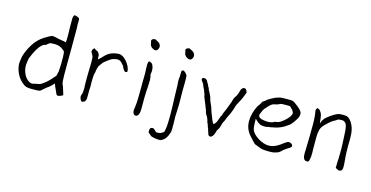

<svg xmlns="http://www.w3.org/2000/svg" viewBox="-83 -1099 3207 1658"><g transform="rotate(15 1520.5 -269.5)"><path d="M386.7 -67.4ZM403.3 -74.2Q403.3 -74.2 403.3 -80.1L400.4 -82L398.4 -79.1L394.5 -75.2Q376 -54.7 360.4 -42Q340.8 -30.3 319.3 -9.8Q308.6 0 301.8 5.4Q294.9 10.7 293 11.7Q275.4 15.6 247.1 15.6H210.9Q194.3 15.6 169.9 10.7Q168 8.8 166 8.8Q163.1 7.8 156.2 3.9Q149.4 1 147.5 -1Q102.5 -34.2 80.6 -81.1Q58.6 -127.9 58.6 -171.9Q58.6 -182.6 67.4 -236.3V-235.4Q83 -291 118.2 -347.2Q153.3 -403.3 207 -437.5Q234.4 -455.1 243.7 -459.5Q252.9 -463.9 271.5 -472.7Q289.1 -473.6 310.5 -467.8Q332 -461.9 358.4 -458Q383.8 -455.1 397.5 -450.2L399.4 -449.2L400.4 -451.2Q403.3 -461.9 403.3 -510.7Q403.3 -560.5 401.4 -591.8V-616.2Q401.4 -627.9 401.4 -637.7Q399.4 -680.7 409.2 -690.4L410.2 -691.4V-692.4Q410.2 -693.4 411.1 -694.3Q412.1 -695.3 413.1 -695.3H414.1Q426.8 -695.3 440.4 -689Q454.1 -682.6 458 -678.7Q460 -674.8 460 -647.5Q458 -618.2 460 -608.4Q460.9 -599.6 460.9 -587.9V-414.1L460 -260.7Q460 -229.5 460 -174.8Q460 -119.1 466.8 -93.8L474.6 -77.1Q474.6 -73.2 486.3 -40Q497.1 -7.8 497.1 -2.9Q495.1 0 479.5 6.8Q462.9 13.7 453.1 13.7Q445.3 13.7 439.5 6.8Q430.7 -11.7 422.9 -31.2L410.2 -57.6Q410.2 -66.4 403.3 -74.2ZM401.4 -375Q391.6 -378.9 388.7 -383.8V-384.8H387.7Q357.4 -410.2 314.9 -410.2Q272.5 -410.2 269.5 -407.2Q262.7 -401.4 254.9 -396.5Q247.1 -391.6 245.1 -386.7Q243.2 -383.8 227.5 -380.9Q210.9 -376 187.5 -347.7Q165 -318.4 147 -278.3Q128.9 -238.3 127.9 -234.4Q127.9 -230.5 123 -207Q119.1 -182.6 119.1 -175.8V-158.2Q119.1 -145.5 125 -122.1Q139.6 -71.3 169.9 -47.9Q199.2 -24.4 219.7 -31.2Q239.3 -37.1 258.8 -40Q280.3 -43 292 -50.8Q333 -79.1 351.6 -99.6Q370.1 -120.1 395.5 -148.4V-149.4H396.5Q400.4 -168 405.3 -186.5L406.2 -187.5L410.2 -261.7Q409.2 -280.3 409.7 -292Q410.2 -303.7 410.2 -314.5V-315.4L408.2 -352.5Q407.2 -361.3 406.2 -364.3Q404.3 -366.2 404.3 -367.2Q404.3 -369.1 402.3 -374Z M675.8 6.8Q671.9 9.8 669.9 9.8Q657.2 10.7 647.5 -18.6Q645.5 -25.4 645.5 -31.2Q645.5 -43 649.4 -48.8Q654.3 -57.6 656.2 -86.9Q658.2 -115.2 656.2 -127.9Q655.3 -138.7 655.3 -159.2V-209Q655.3 -239.3 656.2 -266.6Q658.2 -294.9 658.2 -333Q657.2 -371.1 657.2 -377.9Q657.2 -386.7 653.3 -394.5Q650.4 -400.4 646.5 -408.7Q642.6 -417 636.7 -425.8Q633.8 -431.6 636.7 -441.4Q641.6 -453.1 643.6 -456.1Q645.5 -459 649.4 -460.9Q652.3 -461.9 655.3 -463.9Q668 -451.2 678.7 -448.2Q688.5 -446.3 691.4 -439.5Q697.3 -430.7 701.2 -423.8Q704.1 -419.9 704.1 -416Q703.1 -409.2 705.1 -392.6L706.1 -378.9L716.8 -387.7Q729.5 -398.4 748 -418.9Q792 -467.8 868.2 -471.7Q905.3 -472.7 941.4 -429.7Q977.5 -387.7 980.5 -343.8Q973.6 -335.9 964.8 -335.9Q956.1 -335.9 948.2 -347.7Q945.3 -351.6 944.3 -353.5Q942.4 -359.4 936.5 -364.3Q934.6 -367.2 934.6 -372.1Q932.6 -381.8 905.3 -409.2Q887.7 -425.8 859.4 -421.9Q833 -418.9 813.5 -407.2Q795.9 -396.5 765.6 -372.1Q756.8 -367.2 742.2 -345.7Q729.5 -326.2 726.6 -323.2L725.6 -322.3V-320.3Q716.8 -296.9 714.8 -281.2Q713.9 -266.6 710.9 -256.8Q706.1 -244.1 705.1 -217.8Q705.1 -192.4 704.1 -173.8Q705.1 -155.3 705.1 -139.2Q705.1 -123 703.1 -102.5Q704.1 -82 703.1 -54.7L702.1 -23.4Q701.2 -22.5 699.7 -17.1Q698.2 -11.7 695.3 -5.9Q692.4 0 688.5 2.9Q681.6 4.9 675.8 6.8Z M1111.3 -641.6Q1109.4 -645.5 1108.4 -649.4Q1106.4 -659.2 1113.3 -666Q1120.1 -672.9 1139.6 -675.8Q1144.5 -673.8 1166 -662.1Q1176.8 -656.2 1180.7 -652.3Q1184.6 -647.5 1189 -638.7Q1193.4 -629.9 1193.4 -622.1Q1193.4 -609.4 1185.5 -596.7Q1176.8 -585 1169.9 -584Q1163.1 -583 1156.2 -585Q1149.4 -586.9 1143.6 -589.4Q1137.7 -591.8 1130.9 -597.7Q1124 -603.5 1120.6 -609.4Q1117.2 -615.2 1115.2 -620.1Q1113.3 -632.8 1111.3 -641.6ZM1184.6 -351.6V-341.8V-340.8L1186.5 -324.2V-315.4Q1186.5 -285.2 1184.6 -259.8L1181.6 -220.7Q1179.7 -194.3 1179.7 -164.1V-66.4Q1179.7 -56.6 1178.7 -43.9Q1177.7 -31.2 1173.8 -19.5Q1170.9 -8.8 1163.1 -1Q1157.2 5.9 1146.5 5.9Q1132.8 5.9 1126 -5.9Q1119.1 -18.6 1119.1 -30.3Q1119.1 -44.9 1122.1 -58.6Q1128.9 -105.5 1128.9 -149.4Q1128.9 -194.3 1129.9 -241.2Q1129.9 -266.6 1129.9 -291Q1130.9 -316.4 1130.9 -342.8V-370.1L1128.9 -423.8V-451.2Q1128.9 -459 1131.8 -468.8Q1134.8 -476.6 1141.6 -476.6H1146.5L1151.4 -472.7Q1154.3 -471.7 1157.2 -471.7L1158.2 -470.7Q1166 -465.8 1170.9 -458Q1175.8 -449.2 1178.7 -439Q1181.6 -428.7 1182.6 -417V-396.5L1179.7 -378.9V-377.9V-370.1Q1179.7 -368.2 1180.7 -362.3Q1180.7 -355.5 1184.6 -351.6Z M1418 -641.6Q1416 -645.5 1415 -649.4Q1413.1 -659.2 1419.9 -666Q1426.8 -672.9 1446.3 -675.8Q1451.2 -673.8 1472.7 -662.1Q1483.4 -656.2 1487.3 -652.3Q1491.2 -647.5 1495.6 -638.7Q1500 -629.9 1500 -622.1Q1500 -609.4 1492.2 -596.7Q1483.4 -585 1476.6 -584Q1469.7 -583 1462.9 -585Q1456.1 -586.9 1450.2 -589.4Q1444.3 -591.8 1437.5 -597.7Q1430.7 -603.5 1427.2 -609.4Q1423.8 -615.2 1421.9 -620.1Q1419.9 -632.8 1418 -641.6ZM1440.4 134.8Q1425.8 148.4 1406.2 155.3Q1401.4 156.2 1379.9 154.3Q1367.2 153.3 1356.4 151.4Q1350.6 150.4 1338.9 147.5Q1327.1 144.5 1323.2 142.6L1312.5 133.8Q1306.6 128.9 1300.8 124Q1294.9 119.1 1292 116.2V107.4V90.8Q1293.9 83 1297.9 78.1Q1300.8 74.2 1307.6 72.3Q1316.4 69.3 1320.3 71.3Q1325.2 72.3 1337.9 82Q1348.6 94.7 1354.5 97.7Q1362.3 99.6 1380.9 97.7Q1393.6 95.7 1401.4 90.8Q1421.9 80.1 1422.9 74.2Q1424.8 65.4 1426.8 54.7Q1429.7 43 1430.7 30.3Q1432.6 14.6 1432.6 2Q1432.6 -10.7 1433.6 -19.5Q1435.5 -79.1 1433.6 -138.7Q1430.7 -198.2 1429.7 -257.8Q1428.7 -335.9 1427.7 -340.8Q1421.9 -394.5 1428.7 -419.9Q1428.7 -422.9 1427.7 -431.6Q1427.7 -438.5 1428.7 -446.3Q1429.7 -457 1428.7 -462.9V-463.9Q1430.7 -468.8 1430.7 -469.7V-470.7Q1430.7 -471.7 1431.6 -472.7Q1432.6 -473.6 1435.5 -474.6L1442.4 -477.5Q1445.3 -476.6 1449.2 -476.6Q1451.2 -475.6 1452.1 -475.6V-474.6Q1468.8 -463.9 1478.5 -447.3Q1482.4 -441.4 1482.4 -432.6L1483.4 -409.2Q1484.4 -380.9 1483.4 -361.3Q1482.4 -336.9 1482.4 -311.5Q1482.4 -269.5 1483.4 -226.6Q1484.4 -173.8 1482.4 -143.6Q1479.5 -106.4 1479.5 -76.2Q1480.5 -42 1481.4 -8.8Q1480.5 2.9 1481 14.2Q1481.4 25.4 1481.4 36.1Q1481.4 46.9 1479.5 57.6Q1477.5 68.4 1474.6 76.2Q1469.7 84 1465.8 98.6Q1451.2 126 1440.4 134.8ZM1428.7 -462.9Z M1714.8 -211.9Q1713.9 -211.9 1713.9 -213.9Q1710 -227.5 1688.5 -278.3Q1677.7 -302.7 1676.8 -308.6Q1673.8 -327.1 1670.9 -332Q1668.9 -336.9 1666 -343.8Q1664.1 -350.6 1661.1 -358.4Q1656.2 -371.1 1653.3 -375Q1650.4 -379.9 1649.4 -381.8Q1648.4 -387.7 1644.5 -393.6Q1642.6 -398.4 1641.6 -401.4Q1640.6 -408.2 1634.8 -416H1633.8Q1632.8 -418 1630.9 -419.9Q1628.9 -422.9 1627.9 -425.8H1627V-426.8Q1622.1 -431.6 1619.1 -436.5V-435.5Q1619.1 -436.5 1619.1 -436.5Q1617.2 -440.4 1616.7 -446.8Q1616.2 -453.1 1621.1 -456.1Q1626 -460.9 1632.8 -460.9Q1644.5 -460.9 1652.3 -456.1Q1661.1 -451.2 1665 -443.4Q1670.9 -428.7 1676.8 -421.9Q1679.7 -418.9 1681.6 -415Q1681.6 -412.1 1684.6 -405.3L1689.5 -394.5H1691.4Q1693.4 -391.6 1695.3 -386.7L1697.3 -380.9L1696.3 -378.9L1699.2 -374Q1702.1 -370.1 1713.9 -346.7Q1723.6 -327.1 1726.6 -319.3Q1738.3 -277.3 1741.2 -273.4Q1759.8 -233.4 1761.7 -224.6Q1762.7 -216.8 1769.5 -198.2Q1775.4 -180.7 1784.2 -161.1Q1791 -140.6 1798.8 -124Q1806.6 -107.4 1811.5 -101.6L1814.5 -97.7L1817.4 -99.6Q1824.2 -103.5 1832 -114.3Q1837.9 -124 1840.8 -129.9Q1844.7 -139.6 1847.7 -150.4Q1850.6 -159.2 1855.5 -170.9Q1866.2 -189.5 1866.2 -192.4L1867.2 -193.4Q1867.2 -203.1 1877 -222.7Q1886.7 -242.2 1902.3 -285.2Q1919.9 -329.1 1923.8 -349.6Q1925.8 -355.5 1926.8 -357.4Q1928.7 -360.4 1930.7 -365.2Q1939.5 -377 1945.3 -387.7Q1952.1 -401.4 1956.1 -413.1Q1959 -422.9 1960.9 -430.7V-431.6Q1962.9 -439.5 1965.8 -445.3V-446.3Q1967.8 -453.1 1977.5 -460.9Q1985.4 -468.8 1995.1 -466.8Q2002.9 -465.8 2004.9 -463.9V-462.9Q2010.7 -456.1 2013.7 -454.1L2014.6 -453.1V-450.2Q2014.6 -442.4 2019.5 -441.4L2021.5 -436.5Q2007.8 -400.4 2003.9 -389.6Q1988.3 -354.5 1981.4 -343.8Q1980.5 -339.8 1965.8 -314.5Q1958 -300.8 1955.1 -284.2Q1951.2 -270.5 1946.3 -257.8Q1942.4 -246.1 1938.5 -237.3Q1928.7 -217.8 1928.7 -214.8Q1927.7 -210.9 1914.1 -185.5Q1910.2 -176.8 1901.4 -153.3Q1898.4 -149.4 1894.5 -140.6Q1891.6 -135.7 1889.6 -129.9Q1883.8 -116.2 1881.8 -105.5Q1877 -86.9 1875 -82Q1872.1 -75.2 1867.2 -67.4H1866.2L1862.3 -59.6Q1860.4 -56.6 1857.4 -52.7Q1855.5 -46.9 1855.5 -44.9L1852.5 -34.2Q1849.6 -28.3 1847.7 -22.5Q1846.7 -17.6 1843.8 -11.2Q1840.8 -4.9 1835.9 1Q1831.1 6.8 1825.2 10.7Q1821.3 14.6 1814.5 13.7Q1803.7 13.7 1797.9 4.9Q1793.9 -1 1791 -13.7Q1789.1 -21.5 1786.1 -27.3Q1784.2 -33.2 1782.2 -41Q1781.2 -48.8 1776.4 -55.7Q1773.4 -61.5 1772.5 -67.4Q1770.5 -76.2 1766.6 -85Q1760.7 -96.7 1759.8 -98.6Q1759.8 -102.5 1757.8 -107.4L1753.9 -122.1H1752.9Q1752 -127 1751 -128.9V-129.9Q1743.2 -148.4 1739.3 -152.3Q1730.5 -165 1727.5 -172.9Q1726.6 -177.7 1725.6 -179.7V-180.7L1724.6 -182.6Q1722.7 -184.6 1722.7 -186.5Q1723.6 -190.4 1721.7 -194.3Q1721.7 -196.3 1721.2 -197.8Q1720.7 -199.2 1720.2 -200.7Q1719.7 -202.1 1718.8 -203.1ZM1835.9 1Q1835.9 1 1835.9 2ZM1676.8 -421.9Q1677.7 -421.9 1677.7 -421.9Z M2171.9 -58.6Q2169.9 -61.5 2164.1 -66.4Q2162.1 -69.3 2160.2 -70.3Q2159.2 -71.3 2158.2 -72.3V-73.2Q2104.5 -127.9 2104.5 -203.1Q2104.5 -236.3 2113.8 -272Q2123 -307.6 2138.7 -337.9H2139.6Q2140.6 -342.8 2143.6 -347.2Q2146.5 -351.6 2149.4 -354.5L2150.4 -355.5L2162.1 -373Q2165 -377 2166 -380.9Q2168 -384.8 2169.9 -389.6Q2171.9 -392.6 2174.3 -395Q2176.8 -397.5 2180.7 -398.4L2181.6 -399.4H2183.6V-401.4V-403.3H2185.5H2186.5H2187.5Q2189.5 -404.3 2191.4 -405.3Q2195.3 -407.2 2198.2 -411.1Q2201.2 -415 2205.1 -418Q2209 -420.9 2212.9 -424.8Q2224.6 -428.7 2232.4 -435.5Q2254.9 -448.2 2272.5 -456.1Q2290 -462.9 2309.6 -467.8Q2320.3 -469.7 2329.1 -469.7Q2337.9 -469.7 2348.6 -470.7H2396.5Q2402.3 -470.7 2410.2 -470.7Q2417 -469.7 2425.8 -467.8Q2432.6 -465.8 2445.3 -457Q2458 -448.2 2471.7 -437.5Q2485.4 -426.8 2497.1 -415Q2507.8 -404.3 2509.8 -398.4L2510.7 -397.5Q2517.6 -388.7 2517.6 -377.9Q2517.6 -356.4 2511.7 -344.7Q2505.9 -332 2494.1 -314.5Q2489.3 -306.6 2484.9 -300.3Q2480.5 -293.9 2474.6 -287.1Q2469.7 -280.3 2464.8 -274.9Q2460 -269.5 2453.1 -263.7Q2417 -236.3 2382.8 -221.7Q2348.6 -207 2303.7 -200.2L2277.3 -196.3Q2260.7 -191.4 2248 -191.4Q2217.8 -191.4 2201.2 -200.2Q2183.6 -209 2165 -228.5L2160.2 -233.4L2156.2 -238.3V-231.4V-225.6V-203.1Q2156.2 -187.5 2158.2 -170.9Q2159.2 -154.3 2164.1 -139.6Q2170.9 -121.1 2188.5 -103.5Q2206.1 -85.9 2228 -72.3Q2250 -58.6 2273.4 -50.8Q2297.9 -42 2319.3 -42Q2352.5 -42 2377.9 -53.7Q2403.3 -65.4 2423.8 -80.1Q2433.6 -87.9 2442.4 -94.2Q2451.2 -100.6 2459 -105.5Q2471.7 -116.2 2487.3 -116.2Q2497.1 -116.2 2508.8 -108.4Q2519.5 -100.6 2519.5 -90.8V-87.9Q2517.6 -81.1 2512.7 -77.1Q2505.9 -71.3 2500 -67.4H2499Q2488.3 -60.5 2477.1 -53.2Q2465.8 -45.9 2456.1 -38.1Q2448.2 -31.2 2442.4 -25.4L2431.6 -15.6Q2424.8 -10.7 2418 -7.3Q2411.1 -3.9 2403.3 -2H2402.3Q2385.7 3.9 2369.1 5.9Q2351.6 6.8 2332 6.8Q2312.5 6.8 2298.8 5.4Q2285.2 3.9 2271.5 2L2245.1 -7.8Q2231.4 -12.7 2211.9 -20.5Q2210 -20.5 2209 -21.5Q2208 -22.5 2206.1 -23.4V-24.4H2205.1Q2201.2 -26.4 2200.2 -27.3L2199.2 -28.3V-29.3Q2195.3 -34.2 2191.4 -37.1Q2187.5 -40 2184.6 -43.9Q2181.6 -47.9 2177.7 -50.8Q2174.8 -53.7 2171.9 -58.6ZM2188.5 -307.6Q2186.5 -302.7 2181.6 -292Q2176.8 -279.3 2176.8 -273.4Q2176.8 -262.7 2187.5 -254.9Q2196.3 -249 2208 -245.1H2209Q2222.7 -242.2 2236.3 -240.2Q2250 -238.3 2257.8 -238.3Q2267.6 -238.3 2284.2 -240.2Q2300.8 -243.2 2308.6 -247.1H2309.6Q2319.3 -253.9 2324.2 -254.9Q2329.1 -255.9 2338.9 -256.8Q2353.5 -257.8 2373 -270.5Q2391.6 -283.2 2409.2 -299.3Q2426.8 -315.4 2439.5 -333Q2452.1 -350.6 2452.1 -365.2Q2452.1 -371.1 2447.3 -378.9Q2443.4 -386.7 2438.5 -394.5L2436.5 -395.5V-396.5Q2432.6 -397.5 2431.6 -400.4Q2428.7 -404.3 2425.8 -406.2V-407.2Q2420.9 -411.1 2418.9 -413.1L2414.1 -417V-418L2413.1 -418.9H2412.1H2411.1H2356.4Q2348.6 -418.9 2340.8 -418Q2325.2 -417 2315.4 -409.2Q2312.5 -407.2 2310.5 -406.2Q2309.6 -406.2 2309.6 -406.2Q2307.6 -406.2 2304.7 -405.3L2291 -401.4Q2279.3 -399.4 2270.5 -396.5Q2261.7 -393.6 2254.9 -388.7Q2248 -383.8 2241.2 -377.9Q2234.4 -371.1 2226.6 -362.3Q2218.8 -353.5 2214.8 -348.6Q2209 -343.8 2204.1 -337.9V-336.9Q2201.2 -332 2197.3 -327.1Q2192.4 -320.3 2188.5 -307.6Z M2932.6 -5.9Q2932.6 -40 2933.6 -57.6L2935.5 -91.8Q2936.5 -108.4 2936.5 -143.6V-178.7Q2936.5 -202.1 2935.5 -222.7Q2934.6 -244.1 2932.6 -275.4Q2931.6 -305.7 2929.7 -331.1Q2927.7 -356.4 2923.8 -374Q2919.9 -391.6 2914.1 -399.4Q2910.2 -405.3 2898.4 -413.1Q2892.6 -418 2874 -418Q2848.6 -418 2838.9 -411.1Q2826.2 -400.4 2810.5 -393.6Q2793 -384.8 2774.4 -367.2Q2756.8 -350.6 2738.3 -333Q2716.8 -309.6 2710.9 -288.1Q2702.1 -255.9 2702.1 -225.6Q2701.2 -191.4 2702.1 -162.1Q2702.1 -132.8 2702.1 -108.4Q2702.1 -104.5 2703.1 -91.8Q2703.1 -80.1 2703.1 -73.2Q2703.1 -59.6 2702.1 -45.9Q2700.2 -25.4 2695.3 -8.8Q2690.4 4.9 2680.7 4.9Q2664.1 4.9 2657.2 -1Q2650.4 -6.8 2646.5 -15.6Q2642.6 -23.4 2641.6 -35.2Q2640.6 -46.9 2640.6 -58.6Q2640.6 -65.4 2640.6 -71.3Q2641.6 -78.1 2641.6 -84Q2643.6 -143.6 2644.5 -203.6Q2645.5 -263.7 2645.5 -324.2Q2645.5 -341.8 2644.5 -359.4Q2642.6 -392.6 2641.6 -397.5Q2640.6 -406.2 2638.7 -418Q2635.7 -431.6 2635.7 -435.5Q2635.7 -441.4 2635.7 -443.4Q2636.7 -445.3 2639.6 -453.1Q2640.6 -458 2644.5 -460.9Q2646.5 -463.9 2650.4 -463.9Q2653.3 -460.9 2656.2 -459H2659.2L2661.1 -458Q2670.9 -454.1 2680.7 -436.5Q2688.5 -424.8 2691.4 -411.1Q2693.4 -399.4 2695.3 -386.7Q2696.3 -372.1 2698.2 -359.4L2701.2 -341.8L2708 -358.4Q2710.9 -369.1 2717.8 -377Q2724.6 -386.7 2729.5 -393.6Q2734.4 -398.4 2746.1 -407.2Q2757.8 -417 2771.5 -426.8Q2785.2 -436.5 2799.8 -444.8Q2814.5 -453.1 2821.3 -456.1Q2835 -461.9 2849.6 -463.9Q2864.3 -464.8 2878.9 -464.8Q2908.2 -464.8 2921.9 -456.1Q2936.5 -447.3 2952.1 -425.8Q2967.8 -401.4 2975.6 -377Q2983.4 -351.6 2985.4 -327.1Q2987.3 -308.6 2987.3 -289.1Q2987.3 -282.2 2987.3 -266.6Q2986.3 -249 2986.3 -219.7Q2986.3 -196.3 2987.3 -159.7Q2988.3 -123 2992.2 -86.9Q2995.1 -62.5 2995.1 -37.1Q2995.1 -29.3 2995.1 -20.5Q2994.1 -12.7 2991.2 -5.9Q2988.3 1 2982.4 4.9Q2974.6 9.8 2964.8 8.8Q2960.9 8.8 2946.3 2Q2942.4 1 2939.5 -2Q2932.6 -5.9 2932.6 -5.9ZM2982.4 4.9ZM2729.5 -393.6Z"/></g></svg>

Font: ToneOZ-Zhuyin-Tsuipita-TC
Style: Regular
Weight: 400
Designer: ÂÆ£ÂøóÂáåJeffrey Xuan(jeffreyx@gmail.com, ToneOZ.com) ÈòøÂù§(cjkFonts)
Foundry: ToneOZ
Version: Version 0.240710